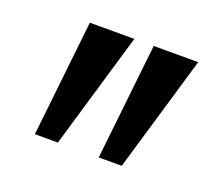

<svg xmlns="http://www.w3.org/2000/svg" viewBox="-75 -942 688 596"><g transform="rotate(20 269.0 -644.0)"><path d="M277 -835.5 164 -452H88L130 -835.5ZM488 -835.5 375 -452H299L341 -835.5Z"/></g></svg>

Font: Merriweather 20pt Black
Style: Regular
Weight: 900
Version: Version 2.100